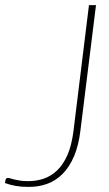

<svg xmlns="http://www.w3.org/2000/svg" viewBox="-38 -723 426 751"><path d="M276.5 -212Q269.5 -154 251.8 -112.2Q234 -70.5 207.5 -43.5Q181 -16.5 146.8 -4Q112.5 8.5 72 8Q45 8 23.5 4.2Q2 0.5 -18.5 -7L-16.5 -19.5Q-15.5 -22 -13.8 -24.5Q-12 -27 -7 -27Q-2.5 -27 3.5 -25Q9.5 -23 18.5 -20.8Q27.5 -18.5 40.8 -16.5Q54 -14.5 73 -14.5Q104.5 -14.5 133.2 -24.2Q162 -34 185.8 -56.8Q209.5 -79.5 226 -117.2Q242.5 -155 249.5 -211.5L310 -703H337.5Z"/></svg>

Font: Lato Thin
Style: Italic
Weight: 200
Italic angle: -7°
Designer: Lukasz Dziedzic
Foundry: tyPoland Lukasz Dziedzic
Version: Version 2.007; 2014-02-27